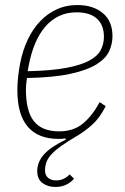

<svg xmlns="http://www.w3.org/2000/svg" viewBox="-20 -540 498 763"><path d="M200 203Q170 203 149 187.5Q128 172 128 140Q128 104 154.5 74Q181 44 241 15L240 10Q233 11 228 11.5Q223 12 214 12Q49 12 49 -182Q49 -208 52 -235.5Q55 -263 60 -288Q70 -340 90.5 -383Q111 -426 140.5 -456.5Q170 -487 206.5 -503.5Q243 -520 287 -520Q350 -520 388.5 -488Q427 -456 427 -396Q427 -365 413.5 -336Q400 -307 363 -284Q326 -261 259.5 -246.5Q193 -232 87 -230Q85 -217 84 -204.5Q83 -192 83 -184Q83 -98 115 -58Q147 -18 215 -18Q272 -18 309.5 -49Q347 -80 376 -134L400 -118Q376 -71 346.5 -44.5Q317 -18 283 2Q249 22 225.5 38.5Q202 55 187 70.5Q172 86 165.5 102Q159 118 159 137Q159 157 171.5 167Q184 177 202 177Q221 177 235 169.5Q249 162 257 153L274 170Q263 184 244 193.5Q225 203 200 203ZM284 -491Q245 -491 214 -476Q183 -461 159.5 -433.5Q136 -406 120 -368Q104 -330 95 -284L90 -257Q183 -259 242 -270Q301 -281 334.5 -299Q368 -317 380.5 -341.5Q393 -366 393 -394Q393 -440 365.5 -465.5Q338 -491 284 -491Z"/></svg>

Font: IBM Plex Sans Cond ExtLt
Style: Italic
Weight: 200
Width: 3
Italic angle: -11°
Designer: Mike Abbink, Paul van der Laan, Pieter van Rosmalen
Foundry: Bold Monday
Version: Version 1.3